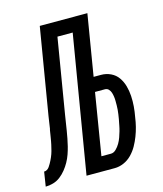

<svg xmlns="http://www.w3.org/2000/svg" viewBox="-154 -817 765 900"><g transform="rotate(-15 228.0 -367.5)"><path d="M-44 0 -33 -70Q-25 -70 -18.5 -74Q-12 -78 -7.5 -84.5Q-3 -91 1 -98Q5 -105 8.5 -112Q12 -119 15 -126Q18 -133 20.5 -140Q23 -147 25 -154.5Q27 -162 28.5 -169Q30 -176 32 -183.5Q34 -191 35 -198.5Q36 -206 37.5 -213Q39 -220 40 -228Q41 -234 42 -240.5Q43 -247 44 -253L45 -255Q47 -270 49.5 -285Q52 -300 54 -315L124 -735H355L306 -439H342Q367 -439 389 -428.5Q411 -418 424.5 -398.5Q438 -379 444.5 -355.5Q451 -332 452.5 -307Q454 -282 452 -256.5Q450 -231 445 -205Q445 -205 445 -205Q445 -205 445 -205Q442 -183 436.5 -161Q431 -139 422.5 -117Q414 -95 402.5 -74.5Q391 -54 374 -36.5Q357 -19 335 -9.5Q313 0 291 0H154L265 -665H191L131 -304Q128 -285 125 -266Q122 -247 119 -228Q116 -210 112.5 -191.5Q109 -173 104.5 -155Q100 -137 93.5 -118.5Q87 -100 77.5 -83Q68 -66 55.5 -50.5Q43 -35 27.5 -23Q12 -11 -7 -5.5Q-26 0 -44 0ZM291 -70Q305 -70 316.5 -81.5Q328 -93 335.5 -106Q343 -119 348 -133Q353 -147 357 -161Q361 -175 363.5 -189Q366 -203 369 -217Q371 -228 372.5 -239Q374 -250 375 -260.5Q376 -271 376 -282Q376 -293 376 -303.5Q376 -314 374.5 -324.5Q373 -335 370 -344.5Q367 -354 360 -361.5Q353 -369 342 -369H294L245 -70Z"/></g></svg>

Font: Iosevka SS04 Oblique
Style: Regular
Weight: 400
Italic angle: -9°
Monospace: yes
Designer: Belleve Invis
Foundry: Belleve Invis
Version: Version 19.0.0; ttfautohint (v1.8.4)